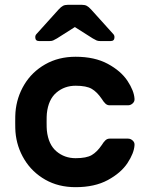

<svg xmlns="http://www.w3.org/2000/svg" viewBox="-20 -765 617 795"><path d="M213.5 -138.5C191.2 -157.5 178 -186.3 174 -225C173.3 -231.7 173 -243.3 173 -260C173 -276.7 173.3 -288.3 174 -295C178 -333.7 191.2 -362.5 213.5 -381.5C235.8 -400.5 262.3 -410 293 -410C323 -410 345.3 -405.7 360 -397C374.7 -388.3 388.3 -374.7 401 -356C406.3 -347.3 411.5 -340.7 416.5 -336C421.5 -331.3 427.3 -329 434 -329H510C517.3 -329 523.8 -331.7 529.5 -337C535.2 -342.3 537.7 -348.7 537 -356C535.7 -378 526 -402.7 508 -430C490 -457.3 462.8 -480.8 426.5 -500.5C390.2 -520.2 345.7 -530 293 -530C245.7 -530 203.7 -519.5 167 -498.5C130.3 -477.5 101.5 -449.5 80.5 -414.5C59.5 -379.5 47.3 -341.3 44 -300C43.3 -292 43 -278.3 43 -259C43 -240.3 43.3 -227 44 -219C47.3 -177.7 59.7 -139.5 81 -104.5C102.3 -69.5 131.2 -41.7 167.5 -21C203.8 -0.3 245.7 10 293 10C345.7 10 390.2 0.2 426.5 -19.5C462.8 -39.2 490 -62.7 508 -90C526 -117.3 535.7 -142 537 -164C537.7 -171.3 535.2 -177.7 529.5 -183C523.8 -188.3 517.3 -191 510 -191H434C427.3 -191 421.5 -188.7 416.5 -184C411.5 -179.3 406.3 -172.7 401 -164C388.3 -145.3 374.7 -131.7 360 -123C345.3 -114.3 323 -110 293 -110C262.3 -110 235.8 -119.5 213.5 -138.5ZM339 -741C333.7 -743.7 327.3 -745 320 -745H260C252.7 -745 246.3 -743.7 241 -741C235.7 -738.3 229.7 -733.3 223 -726L131 -624C127.7 -620.7 126 -616.3 126 -611C126 -600.3 131.3 -595 142 -595H185C191 -595 196 -595.8 200 -597.5C204 -599.2 209.3 -602 216 -606L290 -653L364 -606C370.7 -602 376 -599.2 380 -597.5C384 -595.8 389 -595 395 -595H438C448.7 -595 454 -600.3 454 -611C454 -616.3 452.3 -620.7 449 -624L357 -726C350.3 -733.3 344.3 -738.3 339 -741Z"/></svg>

Font: Rubik
Style: Regular
Weight: 500
Designer: Hubert & Fischer
Foundry: Hubert & Fischer
Version: Version 1.100